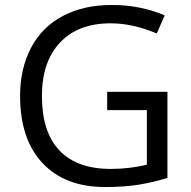

<svg xmlns="http://www.w3.org/2000/svg" viewBox="-20 -744 768 774"><path d="M412 -374H655V-27Q598 -9 539.5 0.5Q481 10 404 10Q242 10 151.5 -86.5Q61 -183 61 -357Q61 -468 105.5 -552Q150 -636 234 -680Q318 -724 431 -724Q545 -724 644 -682L612 -609Q515 -650 426 -650Q295 -650 222 -572.5Q149 -495 149 -357Q149 -212 219.5 -137.5Q290 -63 427 -63Q501 -63 572 -80V-300H412Z"/></svg>

Font: Stephens Clock
Style: Regular
Weight: 400
Designer: Peter Wiegel (catfonts.de) with slight modifications by DT1.org
Version: Version 0.9.1